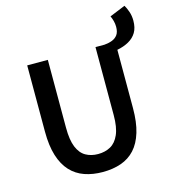

<svg xmlns="http://www.w3.org/2000/svg" viewBox="-122 -931 943 1043"><g transform="rotate(-15 350.0 -409.0)"><path d="M575 -609 515 -654Q539 -656 558.5 -663.5Q578 -671 589.5 -687Q601 -703 601 -732Q601 -749 596.5 -765.5Q592 -782 586 -794L674 -830Q684 -814 692 -790.5Q700 -767 700 -740Q700 -700 684.5 -674Q669 -648 640.5 -632Q612 -616 575 -609ZM328 12Q272 12 226 -4Q180 -20 147.5 -55Q115 -90 97.5 -146Q80 -202 80 -281V-654H196V-272Q196 -203 212.5 -163Q229 -123 259 -106Q289 -89 328 -89Q368 -89 398.5 -106Q429 -123 446.5 -163Q464 -203 464 -272V-654H575V-281Q575 -202 558 -146Q541 -90 509 -55Q477 -20 431 -4Q385 12 328 12Z"/></g></svg>

Font: Source Sans 3 SemiBold
Style: Regular
Weight: 600
Designer: Paul D. Hunt
Foundry: Adobe
Version: Version 3.046;hotconv 1.0.118;makeotfexe 2.5.65603